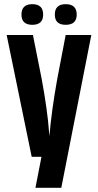

<svg xmlns="http://www.w3.org/2000/svg" viewBox="-20 -752 471 921"><path d="M83 -682Q83 -732 135 -732Q187 -732 187 -682Q187 -633 135 -633Q83 -633 83 -682ZM243 -682Q243 -732 295 -732Q348 -732 348 -682Q348 -633 295 -633Q243 -633 243 -682ZM295 -584H418L274 149H150L179 0H132L12 -584H138L180 -373Q193 -304 202.5 -235.5Q212 -167 214 -133L217 -99Q227 -219 254 -370Z"/></svg>

Font: Khand ExtraBold
Style: Regular
Weight: 800
Designer: Sanchit Sawaria and Jyotish Sonowal (Devanagari), Satya Rajpurohit (Latin)
Foundry: Indian Type Foundry
Version: Version 2.000;PS 1.0;hotconv 1.0.79;makeotf.lib2.5.61930